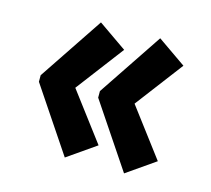

<svg xmlns="http://www.w3.org/2000/svg" viewBox="-78 -705 743 677"><g transform="rotate(15 293.0 -366.5)"><path d="M427.7 -120.1 270.5 -354.5V-378.4L427.7 -613.3L531.7 -541L399.9 -367.2L531.7 -192.4ZM211.4 -120.1 54.2 -354.5V-378.4L211.4 -613.3L315.4 -541L183.6 -367.2L315.4 -192.4Z"/></g></svg>

Font: Consola Mono
Style: Bold
Weight: 700
Monospace: yes
Designer: Wojciech Kalinowski "wmk69" (wmk69@o2.pl)
Foundry: Wojciech Kalinowski "wmk69" (wmk69@o2.pl)
Version: Version 2.1.0